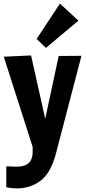

<svg xmlns="http://www.w3.org/2000/svg" viewBox="-20 -872 480 1070"><path d="M15 172V55Q52 57 74 57Q162 57 162 -25V-53L1 -556L153 -563L232 -210L307 -560L434 -561L290 -10Q260 98 202.5 138Q145 178 74 178Q50 178 15 172ZM236 -605 184 -655 314 -852 417 -757Z"/></svg>

Font: Francois One
Style: Regular
Weight: 400
Designer: Vernon Adams
Foundry: Vernon Adams
Version: Version 2.000